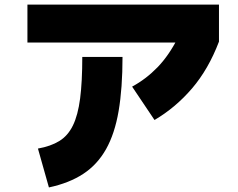

<svg xmlns="http://www.w3.org/2000/svg" viewBox="-20 -760 1040 840"><path d="M656 -235 558 -381Q619 -414 669 -465.5Q719 -517 759 -596L788 -574H100V-740H938V-578Q892 -457 820 -373Q748 -289 656 -235ZM194 60 146 -110Q202 -120 239.5 -143Q277 -166 299 -211Q321 -256 330.5 -329Q340 -402 340 -511H516Q516 -374 499 -274.5Q482 -175 444 -107.5Q406 -40 344.5 0.5Q283 41 194 60Z"/></svg>

Font: Murecho Thin Black
Style: Regular
Weight: 900
Version: Version 1.010